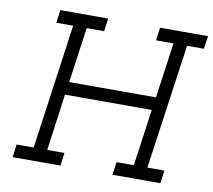

<svg xmlns="http://www.w3.org/2000/svg" viewBox="-78 -789 974 878"><g transform="rotate(10 409.5 -350.0)"><path d="M596 -700 588 -640H669L633 -383H230L266 -640H347L355 -700H133L125 -640H203L122 -60H43L35 0H257L265 -60H185L221 -323H624L587 -60H507L498 0H721L729 -60H650L732 -640H810L819 -700Z"/></g></svg>

Font: Josefin Slab Thin SemiBold
Style: Italic
Weight: 600
Italic angle: -12°
Version: Version 2.000